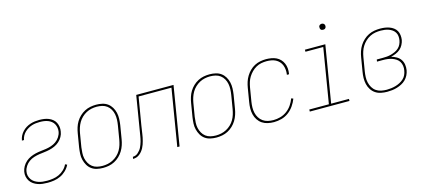

<svg xmlns="http://www.w3.org/2000/svg" viewBox="-56 -1162 3612 1636"><g transform="rotate(-15 1750.0 -344.5)"><path d="M208 8Q185 8 163 5.5Q141 3 121 -4Q101 -11 83.5 -23Q66 -35 54.5 -52.5Q43 -70 38.5 -91.5Q34 -113 38 -135Q42 -158 54.5 -180Q67 -202 86 -218.5Q105 -235 127.5 -245Q150 -255 173.5 -260.5Q197 -266 220.5 -268.5Q244 -271 267 -274.5Q290 -278 313 -285.5Q336 -293 356.5 -307.5Q377 -322 391 -343.5Q405 -365 409 -388Q412 -406 409 -423.5Q406 -441 398 -456Q390 -471 376 -482Q362 -493 346 -499Q330 -505 312.5 -507.5Q295 -510 276 -510Q259 -510 240.5 -508Q222 -506 205 -500.5Q188 -495 171.5 -485.5Q155 -476 141 -462.5Q127 -449 118 -432Q109 -415 106 -397V-396H87L88 -398Q91 -418 100.5 -437Q110 -456 125 -472Q140 -488 158 -499Q176 -510 196 -516.5Q216 -523 236 -525.5Q256 -528 276 -528Q297 -528 318 -525Q339 -522 357.5 -514.5Q376 -507 391.5 -494.5Q407 -482 416 -464.5Q425 -447 428 -426.5Q431 -406 427 -385Q424 -362 412 -340.5Q400 -319 381 -302Q362 -285 339.5 -275Q317 -265 293.5 -259.5Q270 -254 246.5 -251.5Q223 -249 200 -245.5Q177 -242 153 -234.5Q129 -227 109 -212.5Q89 -198 75 -177Q61 -156 57 -133Q53 -113 57.5 -94.5Q62 -76 72.5 -61Q83 -46 98.5 -36Q114 -26 132 -20Q150 -14 169 -12Q188 -10 208 -10Q233 -10 260 -14Q287 -18 312 -29.5Q337 -41 358 -61Q379 -81 390 -106L407 -98Q394 -71 371.5 -49Q349 -27 321.5 -14Q294 -1 265 3.5Q236 8 208 8Z M696 8Q669 8 642.5 2Q616 -4 595.5 -19Q575 -34 562 -56.5Q549 -79 542.5 -105Q536 -131 537.5 -158.5Q539 -186 543 -213L563 -333Q567 -358 575 -383.5Q583 -409 597 -432Q611 -455 631 -474Q651 -493 675 -505.5Q699 -518 725 -523Q751 -528 777 -528Q804 -528 830.5 -522Q857 -516 877.5 -501Q898 -486 911.5 -463.5Q925 -441 931 -415Q937 -389 936 -361.5Q935 -334 931 -307L911 -187Q907 -162 898.5 -136.5Q890 -111 876 -88Q862 -65 842 -46Q822 -27 798 -14.5Q774 -2 748 3Q722 8 696 8ZM697 -10Q720 -10 743.5 -15Q767 -20 789 -31.5Q811 -43 829.5 -60.5Q848 -78 860.5 -99.5Q873 -121 880 -144Q887 -167 891 -190L911 -310Q915 -334 916 -359Q917 -384 912.5 -407Q908 -430 896.5 -450.5Q885 -471 866.5 -485Q848 -499 824.5 -504.5Q801 -510 776 -510Q753 -510 729.5 -505Q706 -500 684.5 -488.5Q663 -477 644.5 -459.5Q626 -442 613.5 -420.5Q601 -399 593.5 -376Q586 -353 582 -330L562 -210Q559 -186 557.5 -161Q556 -136 561 -113Q566 -90 577.5 -69.5Q589 -49 607 -35Q625 -21 648.5 -15.5Q672 -10 697 -10Z M962 0 965 -18Q977 -18 989 -22.5Q1001 -27 1011 -36Q1021 -45 1029.5 -55.5Q1038 -66 1043.5 -77.5Q1049 -89 1053.5 -101Q1058 -113 1061.5 -125Q1065 -137 1067.5 -149.5Q1070 -162 1072 -174L1129 -520H1458L1372 0H1352L1435 -502H1145L1104 -258Q1101 -240 1098.5 -221.5Q1096 -203 1093 -185Q1091 -170 1088 -155.5Q1085 -141 1081 -126Q1077 -111 1072 -96.5Q1067 -82 1059.5 -68Q1052 -54 1042 -41.5Q1032 -29 1019 -19Q1006 -9 991.5 -4.5Q977 0 962 0Z M1696 8Q1669 8 1642.5 2Q1616 -4 1595.5 -19Q1575 -34 1562 -56.5Q1549 -79 1542.5 -105Q1536 -131 1537.5 -158.5Q1539 -186 1543 -213L1563 -333Q1567 -358 1575 -383.5Q1583 -409 1597 -432Q1611 -455 1631 -474Q1651 -493 1675 -505.5Q1699 -518 1725 -523Q1751 -528 1777 -528Q1804 -528 1830.5 -522Q1857 -516 1877.5 -501Q1898 -486 1911.5 -463.5Q1925 -441 1931 -415Q1937 -389 1936 -361.5Q1935 -334 1931 -307L1911 -187Q1907 -162 1898.5 -136.5Q1890 -111 1876 -88Q1862 -65 1842 -46Q1822 -27 1798 -14.5Q1774 -2 1748 3Q1722 8 1696 8ZM1697 -10Q1720 -10 1743.5 -15Q1767 -20 1789 -31.5Q1811 -43 1829.5 -60.5Q1848 -78 1860.5 -99.5Q1873 -121 1880 -144Q1887 -167 1891 -190L1911 -310Q1915 -334 1916 -359Q1917 -384 1912.5 -407Q1908 -430 1896.5 -450.5Q1885 -471 1866.5 -485Q1848 -499 1824.5 -504.5Q1801 -510 1776 -510Q1753 -510 1729.5 -505Q1706 -500 1684.5 -488.5Q1663 -477 1644.5 -459.5Q1626 -442 1613.5 -420.5Q1601 -399 1593.5 -376Q1586 -353 1582 -330L1562 -210Q1559 -186 1557.5 -161Q1556 -136 1561 -113Q1566 -90 1577.5 -69.5Q1589 -49 1607 -35Q1625 -21 1648.5 -15.5Q1672 -10 1697 -10Z M2204 8Q2176 8 2149 2Q2122 -4 2100.5 -18.5Q2079 -33 2064.5 -55Q2050 -77 2043.5 -103Q2037 -129 2037.5 -157Q2038 -185 2043 -213L2063 -333Q2067 -358 2075 -383Q2083 -408 2097 -431Q2111 -454 2130.5 -473.5Q2150 -493 2174 -505.5Q2198 -518 2224 -523Q2250 -528 2275 -528Q2298 -528 2321.5 -524Q2345 -520 2365 -510.5Q2385 -501 2400 -485Q2415 -469 2424 -448.5Q2433 -428 2435 -404.5Q2437 -381 2433 -357L2432 -353H2413L2414 -357Q2417 -378 2415 -398.5Q2413 -419 2406 -437.5Q2399 -456 2385.5 -470.5Q2372 -485 2354.5 -494Q2337 -503 2316.5 -506.5Q2296 -510 2275 -510Q2252 -510 2228.5 -505.5Q2205 -501 2183.5 -489Q2162 -477 2144 -459Q2126 -441 2113 -420Q2100 -399 2093 -376Q2086 -353 2082 -330L2062 -210Q2058 -185 2057.5 -160Q2057 -135 2062.5 -111.5Q2068 -88 2080.5 -68Q2093 -48 2112 -34.5Q2131 -21 2155 -15.5Q2179 -10 2204 -10Q2234 -10 2265 -18.5Q2296 -27 2322.5 -46.5Q2349 -66 2367.5 -93Q2386 -120 2397 -150L2414 -143Q2402 -111 2381.5 -81.5Q2361 -52 2332.5 -31Q2304 -10 2270.5 -1Q2237 8 2204 8Z M2521 0V-18H2694L2774 -502H2617V-520H2797L2714 -18H2871V0ZM2811 -644Q2805 -644 2799.5 -646Q2794 -648 2790.5 -653Q2787 -658 2786 -664Q2785 -670 2786 -676Q2786 -681 2788.5 -685Q2791 -689 2795 -691.5Q2799 -694 2803 -695.5Q2807 -697 2812 -697Q2818 -697 2823.5 -694.5Q2829 -692 2833 -687Q2837 -682 2838 -676Q2839 -670 2838 -664Q2837 -659 2834.5 -655Q2832 -651 2828.5 -648.5Q2825 -646 2820.5 -645Q2816 -644 2811 -644Z M3203 8Q3175 8 3148 2.5Q3121 -3 3099.5 -17.5Q3078 -32 3063.5 -54.5Q3049 -77 3043 -103Q3037 -129 3037.5 -157Q3038 -185 3043 -213L3063 -333Q3067 -359 3075.5 -384.5Q3084 -410 3098.5 -433Q3113 -456 3134 -475.5Q3155 -495 3179.5 -507Q3204 -519 3230 -523.5Q3256 -528 3282 -528Q3303 -528 3324 -525Q3345 -522 3364 -515Q3383 -508 3399 -496Q3415 -484 3424.5 -467Q3434 -450 3436.5 -429Q3439 -408 3436 -387Q3432 -366 3421 -345Q3410 -324 3393 -309.5Q3376 -295 3354.5 -286Q3333 -277 3311 -272Q3335 -265 3356.5 -253Q3378 -241 3391.5 -221.5Q3405 -202 3409 -177.5Q3413 -153 3409 -127Q3405 -105 3395 -84.5Q3385 -64 3368.5 -47.5Q3352 -31 3331.5 -20.5Q3311 -10 3289.5 -3.5Q3268 3 3246 5.5Q3224 8 3203 8ZM3203 -10Q3222 -10 3242 -12.5Q3262 -15 3281.5 -20.5Q3301 -26 3319.5 -35.5Q3338 -45 3353.5 -59Q3369 -73 3377.5 -91.5Q3386 -110 3389 -130Q3393 -150 3390 -170.5Q3387 -191 3377.5 -207Q3368 -223 3351.5 -234Q3335 -245 3316.5 -251.5Q3298 -258 3278 -260.5Q3258 -263 3237 -263H3184L3187 -281H3240Q3258 -281 3276.5 -282.5Q3295 -284 3313 -289Q3331 -294 3349 -302Q3367 -310 3381.5 -323Q3396 -336 3404.5 -353.5Q3413 -371 3416 -389Q3419 -408 3417 -426Q3415 -444 3406 -458.5Q3397 -473 3383 -483Q3369 -493 3352.5 -499Q3336 -505 3318 -507.5Q3300 -510 3282 -510Q3258 -510 3234.5 -506Q3211 -502 3188 -490.5Q3165 -479 3146 -461Q3127 -443 3114 -422Q3101 -401 3093.5 -377.5Q3086 -354 3082 -330L3062 -210Q3058 -185 3057 -160Q3056 -135 3061.5 -111.5Q3067 -88 3079 -67.5Q3091 -47 3110.5 -33.5Q3130 -20 3154 -15Q3178 -10 3203 -10Z"/></g></svg>

Font: Iosevka SS18 Thin
Style: Italic
Weight: 100
Italic angle: -9°
Monospace: yes
Designer: Belleve Invis
Foundry: Belleve Invis
Version: Version 25.1.1; ttfautohint (v1.8.4)